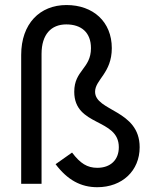

<svg xmlns="http://www.w3.org/2000/svg" viewBox="-20 -741 625 774"><path d="M372.1 13.7C472.7 13.7 543 -52.7 543 -147.5C543 -298.8 363.3 -292 363.3 -371.1C363.3 -419.9 430.7 -446.3 430.7 -546.9C430.7 -653.3 355.5 -720.7 248 -720.7C140.6 -720.7 65.4 -645.5 65.4 -519.5V0H147.5V-523.4C147.5 -602.5 186.5 -642.6 247.1 -642.6C307.6 -642.6 346.7 -610.4 346.7 -546.9C346.7 -463.9 279.3 -458 279.3 -371.1C279.3 -229.5 459 -265.6 459 -147.5C459 -96.7 425.8 -64.5 372.1 -64.5C332 -64.5 303.7 -82 270.5 -126L204.1 -79.1C252 -15.6 305.7 13.7 372.1 13.7Z"/></svg>

Font: Wanted Sans
Style: Regular
Weight: 400
Designer: Original Design by Kil Hyung-jin and Kang Hanbin, Wanted Lab, Inc; Hangeul from Source Han Sans by Jang Soo-young and Ka
Foundry: Wanted Lab, Inc.
Version: Version 1.001;Glyphs 3.2 (3227)